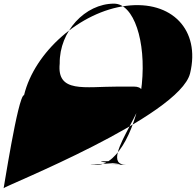

<svg xmlns="http://www.w3.org/2000/svg" viewBox="-211 -782 1097 1075"><path d="M-191 271.8C-190 261.8 794.8 -129.6 853.4 -371.9C912 -614.1 751.3 -781.8 495.1 -749.3C239 -716.8 -17.7 -491.6 -76.3 -249.4C-110.3 -249.4 -194.3 304.3 -191 271.8ZM583.1 -310.4C558.7 -70.6 447.5 140.3 335.7 140.3C174 140.3 574.2 132.8 408.8 120.3C221 120.3 594.5 140.3 406.7 140.3C219 140.3 682 140.3 494.2 140.3C306.5 140.3 726.4 -297.2 538.7 -297.2H450.2C262.5 -297.2 106.3 -259.1 123.3 -426.4C121 -606.2 265.6 -761.6 427.4 -761.6C539.1 -761.6 607.4 -550.2 583.1 -310.4Z"/></svg>

Font: AnarchicType
Style: Slant
Weight: 400
Version: Version Something